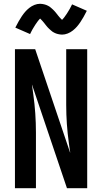

<svg xmlns="http://www.w3.org/2000/svg" viewBox="-20 -995 540 1015"><path d="M59 0V-735H166L351 -187Q351 -191 350.5 -194.5Q350 -198 349 -202L344 -239Q337 -289 333.5 -339.5Q330 -390 330 -441V-735H441V0H334L149 -548Q149 -544 149.5 -540.5Q150 -537 151 -533L156 -496Q163 -446 166.5 -395.5Q170 -345 170 -294V0ZM308 -812Q302 -812 296.5 -813Q291 -814 286 -815Q281 -816 276 -818Q271 -820 266 -822.5Q261 -825 257.5 -827.5Q254 -830 249.5 -834Q245 -838 240.5 -842Q236 -846 232.5 -850Q229 -854 226 -857.5Q223 -861 220 -865Q217 -869 213 -874Q209 -879 205 -883.5Q201 -888 198.5 -890.5Q196 -893 192 -897Q190 -895 186.5 -891Q183 -887 181 -884.5Q179 -882 177 -879Q175 -876 172.5 -872.5Q170 -869 167.5 -865.5Q165 -862 162.5 -857.5Q160 -853 157 -848.5Q154 -844 151 -838.5Q148 -833 145 -827Q142 -821 139 -815L61 -849Q70 -867 78.5 -882Q87 -897 95.5 -909.5Q104 -922 113 -932.5Q122 -943 134.5 -953Q147 -963 162 -969Q177 -975 192 -975Q198 -975 203.5 -974Q209 -973 214 -972Q219 -971 224 -969Q229 -967 234 -964.5Q239 -962 242.5 -959.5Q246 -957 250.5 -953Q255 -949 259.5 -945Q264 -941 267.5 -937Q271 -933 274 -929.5Q277 -926 280 -922Q283 -918 287 -913Q291 -908 295 -903.5Q299 -899 301.5 -896.5Q304 -894 308 -890Q310 -892 313.5 -896Q317 -900 319 -902.5Q321 -905 323 -908Q325 -911 327.5 -914.5Q330 -918 332.5 -921.5Q335 -925 337.5 -929.5Q340 -934 343 -938.5Q346 -943 349 -948.5Q352 -954 355 -960Q358 -966 361 -972L439 -938Q430 -920 421.5 -905Q413 -890 404.5 -877.5Q396 -865 387 -854.5Q378 -844 365.5 -834Q353 -824 338 -818Q323 -812 308 -812Z"/></svg>

Font: Iosevka SS18
Style: Bold
Weight: 700
Monospace: yes
Designer: Belleve Invis
Foundry: Belleve Invis
Version: Version 25.1.1; ttfautohint (v1.8.4)